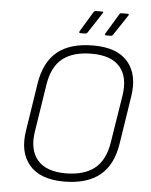

<svg xmlns="http://www.w3.org/2000/svg" viewBox="-57 -884 744 944"><g transform="rotate(5 314.5 -412.5)"><path d="M294 12Q176 12 122.5 -51.5Q69 -115 87 -223L123 -456Q140 -564 203.5 -615.5Q267 -667 381 -667Q499 -667 552 -604Q605 -541 587 -431L551 -199Q535 -92 471 -40Q407 12 294 12ZM298 -29Q389 -29 441 -70Q493 -111 507 -200L544 -432Q559 -525 516 -575.5Q473 -626 376 -626Q285 -626 233 -585.5Q181 -545 167 -455L131 -223Q116 -130 159.5 -79.5Q203 -29 298 -29ZM310 -722Q306 -722 305.5 -724.5Q305 -727 306 -730L367 -831Q371 -837 378 -837H409Q413 -837 414 -834.5Q415 -832 412 -829L346 -728Q341 -722 336 -722ZM436 -722Q433 -722 432.5 -724.5Q432 -727 433 -730L494 -831Q497 -837 504 -837H536Q539 -837 540 -834.5Q541 -832 539 -829L472 -728Q468 -722 462 -722Z"/></g></svg>

Font: Sofia Sans ExtraLight
Style: Italic
Weight: 250
Italic angle: -9°
Version: Version 4.100-B